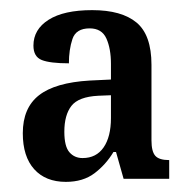

<svg xmlns="http://www.w3.org/2000/svg" viewBox="-20 -739 372 379"><path d="M110 -380Q70 -380 47.5 -405Q25 -430 25 -476Q25 -526 57 -551Q89 -576 157 -580L199 -582V-613Q199 -643 190 -663Q181 -683 157 -683Q130 -683 123 -662Q116 -641 116 -614Q79 -614 62.5 -620.5Q46 -627 46 -649Q46 -681 76 -700Q106 -719 162 -719Q220 -719 249.5 -694.5Q279 -670 279 -611V-462Q279 -440 286.5 -431.5Q294 -423 314 -423V-386H224L209 -439H204Q189 -414 166.5 -397Q144 -380 110 -380ZM143 -427Q170 -427 184.5 -448Q199 -469 199 -506V-551L174 -550Q135 -548 121 -530Q107 -512 107 -479Q107 -450 117 -438.5Q127 -427 143 -427Z"/></svg>

Font: Noto Serif Tamil ExtraCondensed SemiBold
Style: Regular
Weight: 600
Width: 2
Designer: Indian Type Foundry, Tom Grace, and the Monotype Design Team
Foundry: Monotype Imaging Inc.
Version: Version 2.004; ttfautohint (v1.8.4.7-5d5b)